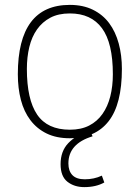

<svg xmlns="http://www.w3.org/2000/svg" viewBox="-20 -558 572 786"><path d="M266 8Q211 8 171 -11.5Q131 -31 104.5 -66Q78 -101 65.5 -149Q53 -197 53 -254Q53 -538 266 -538Q320 -538 360.5 -518Q401 -498 427 -463Q453 -428 466 -380Q479 -332 479 -276Q479 -131 424.5 -61.5Q370 8 266 8ZM266 -27Q312 -27 345 -44Q378 -61 399.5 -91.5Q421 -122 431.5 -163.5Q442 -205 442 -254Q442 -382 397.5 -442.5Q353 -503 266 -503Q219 -503 186 -485.5Q153 -468 131.5 -437.5Q110 -407 100 -365.5Q90 -324 90 -276Q90 -151 132 -89Q174 -27 266 -27ZM325 208Q284 208 256 186Q228 164 228 114Q228 61 259.5 28Q291 -5 348 -25L359 0Q260 30 260 111Q260 142 276.5 159Q293 176 327 176Q365 176 397 161L407 189Q373 208 325 208Z"/></svg>

Font: Tanohe Sans ExtraLight
Style: Regular
Weight: 250
Designer: Village Type and Design LLC & Cristiano Sobral
Foundry: Cooper Hewitt Smithsonian Design Museum
Version: Version 1.00;May 30, 2020;FontCreator 12.0.0.2522 64-bit; tt